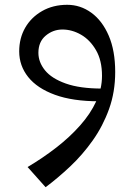

<svg xmlns="http://www.w3.org/2000/svg" viewBox="-20 -419 560 800"><path d="M170 361 95 277Q159 239 215 195.5Q271 152 314 103.5Q357 55 381 3Q405 -49 405 -103Q405 -167 380 -210Q355 -253 317.5 -274.5Q280 -296 240 -296Q201 -296 170.5 -270.5Q140 -245 140 -199Q140 -160 167.5 -126Q195 -92 254 -71Q313 -50 405 -50L392 3Q283 3 209 -24Q135 -51 97.5 -98Q60 -145 60 -205Q60 -260 85 -303.5Q110 -347 155.5 -373Q201 -399 260 -399Q315 -399 360.5 -366Q406 -333 433 -270.5Q460 -208 460 -119Q460 -36 434.5 35Q409 106 366.5 166Q324 226 272.5 274.5Q221 323 170 361Z"/></svg>

Font: Marhey Light
Style: Regular
Weight: 300
Designer: Nur Syamsi & Bustanul Arifin
Foundry: Namelatype
Version: Version 1.000